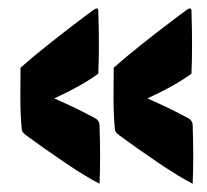

<svg xmlns="http://www.w3.org/2000/svg" viewBox="-20 -531 499 463"><path d="M253.7 -297.1Q253.7 -319.3 254.2 -367.7Q304.9 -413.1 412.8 -494.4Q434.1 -510.7 437.3 -510.7Q441.7 -510.7 441.7 -505.6Q443.1 -462.4 443.1 -423.3Q443.1 -384.5 441.7 -353.3Q401.1 -323.7 335.4 -293.7Q390.9 -269.5 434.8 -245.4Q439 -243.2 441.8 -238.8Q444.6 -234.4 444.6 -230.5Q446 -185.5 446 -154.8Q446 -117.4 444.6 -87.9Q412.1 -104.5 361.8 -138.4Q311.5 -172.4 267.8 -204.6Q257.6 -212.2 257.1 -218.5Q253.7 -253.4 253.7 -297.1ZM29.1 -297.1Q29.1 -319.3 29.5 -367.7Q80.3 -413.1 188.2 -494.4Q209.5 -510.7 212.6 -510.7Q217 -510.7 217 -505.6Q218.5 -462.4 218.5 -423.3Q218.5 -384.5 217 -353.3Q176.5 -323.7 110.8 -293.7Q166.3 -269.5 210.2 -245.4Q214.4 -243.2 217.2 -238.8Q220 -234.4 220 -230.5Q221.4 -185.3 221.4 -154.8Q221.4 -117.4 220 -87.9Q187.5 -104.5 137.2 -138.4Q86.9 -172.4 43.2 -204.6Q33 -212.2 32.5 -218.5Q29.1 -253.7 29.1 -297.1Z"/></svg>

Font: Digitalt
Style: Medium
Weight: 500
Designer: gluk
Foundry: gluk
Version: Version 0.60